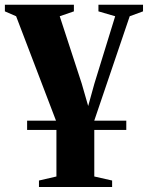

<svg xmlns="http://www.w3.org/2000/svg" viewBox="-40 -532 606 786"><path d="M71 0V-38H477V0ZM119.5 233.5V207L191 190.5V-33.5L26 -465.5L-20 -485.5V-512.5H262.5V-485.5L204.5 -465.5L294.5 -190L321 -98L346.5 -190L431.5 -465.5L363 -485.5V-512.5H545.5V-485.5L491 -465.5L346 -38.5V190.5L419 207V233.5Z"/></svg>

Font: Merriweather 120pt ExtraBold
Style: Regular
Weight: 800
Version: Version 2.100